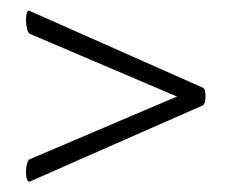

<svg xmlns="http://www.w3.org/2000/svg" viewBox="-20 -375 447 370"><path d="M37 -354 371 -206Q376 -204 376 -189Q376 -175 371 -172L37 -25Q34 -24 32 -29.5Q30 -35 30 -43Q30 -51 32 -59Q34 -67 37 -68L321 -189L37 -310Q34 -312 32 -320Q30 -328 30 -336Q30 -345 32 -350.5Q34 -356 37 -354Z"/></svg>

Font: CormorantInfant-MediumItalic
Style: Italic
Weight: 500
Italic angle: -10°
Designer: Christian Thalmann (Catharsis Fonts)
Foundry: Catharsis Fonts
Version: Version 3.303